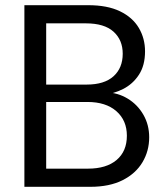

<svg xmlns="http://www.w3.org/2000/svg" viewBox="-20 -720 643 740"><path d="M74 0V-700H320Q394 -700 442.5 -676.5Q491 -653 515 -612.5Q539 -572 539 -522Q539 -468 515.5 -432Q492 -396 454.5 -377Q417 -358 375 -354L389 -364Q434 -363 472 -340Q510 -317 532.5 -278Q555 -239 555 -191Q555 -138 529 -94.5Q503 -51 452.5 -25.5Q402 0 328 0ZM158 -70H319Q390 -70 429.5 -103.5Q469 -137 469 -197Q469 -256 428.5 -291.5Q388 -327 317 -327H158ZM158 -394H314Q382 -394 417.5 -426Q453 -458 453 -513Q453 -566 417.5 -598Q382 -630 311 -630H158Z"/></svg>

Font: DVN - DM Sans
Style: Regular
Weight: 400
Designer: Colophon Foundry, Jonny Pinhorn
Foundry: Colophon Foundry
Version: Version 4.004;gftools[0.9.30]